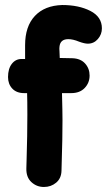

<svg xmlns="http://www.w3.org/2000/svg" viewBox="-20 -745 426 765"><path d="M155 0Q183 0 203.5 -17Q224 -34 225 -64L226 -102Q229 -192 229 -266Q229 -298 227 -374H264Q298 -374 317.5 -394.5Q337 -415 337 -444Q337 -472 319 -492Q301 -512 268 -513L218 -514V-516Q218 -530 217 -541Q216 -552 217 -559Q220 -589 252 -589Q271 -589 295 -579Q317 -571 330 -571Q354 -571 370 -589.5Q386 -608 386 -632Q386 -678 340 -701.5Q294 -725 228 -725Q158 -723 119 -681.5Q80 -640 80 -565V-510H66Q42 -510 27 -490.5Q12 -471 12 -438Q12 -410 29 -392Q46 -374 76 -374H88Q89 -344 89 -288Q89 -206 86 -110L85 -74Q84 -39 105 -19.5Q126 0 155 0Z"/></svg>

Font: Balsamiq Sans
Style: Bold
Weight: 700
Designer: Michael Angeles
Foundry: Balsamiq SRL
Version: Version 1.020; ttfautohint (v1.8.4.7-5d5b);gftools[0.9.26]